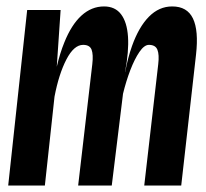

<svg xmlns="http://www.w3.org/2000/svg" viewBox="-20 -577 640 597"><path d="M5.5 0 64.5 -546H168.5L156.5 -369.5Q166.5 -412 180 -445Q202 -500 233.2 -528.5Q264.5 -557 303.5 -557Q338 -557 356.5 -532.5Q375 -508 378 -462.8Q381 -417.5 369 -354V-352Q377.5 -397.5 390.5 -434Q411.5 -493 443 -525Q474.5 -557 515.5 -557Q562 -557 580 -519.5Q598 -482 589.5 -407L543.5 0H428.5L472 -377.5Q475.5 -407 469.5 -422.2Q463.5 -437.5 443 -437.5Q428.5 -437.5 413.5 -415.5Q398.5 -393.5 385.2 -359Q372 -324.5 362.5 -285.5L327.5 0H223L267 -377.5Q270.5 -407.5 264.8 -422.5Q259 -437.5 238.5 -437.5Q210 -437.5 186.5 -392.2Q163 -347 149.5 -276.5L119.5 0Z"/></svg>

Font: Spline Sans Mono SemiBold
Style: Italic
Weight: 600
Italic angle: -4°
Monospace: yes
Version: Version 1.004